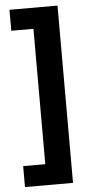

<svg xmlns="http://www.w3.org/2000/svg" viewBox="-59 -748 449 941"><g transform="rotate(-5 165.5 -278.0)"><path d="M24.9 158.2H261.2V-713.9H24.9V-610.8H133.8V55.2H24.9Z"/></g></svg>

Font: Sahel
Style: Bold
Weight: 700
Foundry: Saber Rastikerdar (saber.rastikerdar@gmail.com)
Version: Version 3.4.0